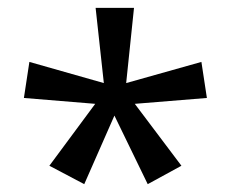

<svg xmlns="http://www.w3.org/2000/svg" viewBox="-20 -780 591 490"><path d="M322 -760 302 -568 494 -622 508 -530 324 -515 443 -357 357 -310 272 -485 195 -310 106 -357 223 -515 41 -530 55 -622 245 -568 224 -760Z"/></svg>

Font: Noto Sans Tangsa
Style: Regular
Weight: 400
Designer: David Williams
Foundry: Google LLC
Version: Version 1.504